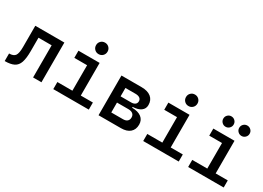

<svg xmlns="http://www.w3.org/2000/svg" viewBox="-18 -1457 2966 2167"><g transform="rotate(30 1465.0 -373.5)"><path d="M29.3 0V-98.6Q86.9 -98.6 108.2 -128.9Q129.4 -159.2 129.4 -241.2V-517.6H508.3V0H399.4V-418.9H228V-244.6Q228 -150.4 210 -97.2Q191.9 -43.9 148.7 -22Q105.5 0 29.3 0Z M907.2 -597.2Q875.5 -597.2 854 -618.7Q832.5 -640.1 832.5 -671.9Q832.5 -703.6 854 -725.1Q875.5 -746.6 907.2 -746.6Q939 -746.6 960.4 -725.1Q981.9 -703.6 981.9 -671.9Q981.9 -640.1 960.4 -618.7Q939 -597.2 907.2 -597.2ZM662.6 0V-92.3H858.4V-424.3H691.9V-517.6H967.8V-92.3H1125.5V0Z M1252.4 0V-517.6H1514.6Q1594.7 -517.6 1638.9 -481.9Q1683.1 -446.3 1683.1 -380.9Q1683.1 -332 1645.3 -304.2Q1607.4 -276.4 1538.6 -273.9V-263.2Q1616.7 -262.7 1659.7 -229.5Q1702.6 -196.3 1702.6 -136.7Q1702.6 -71.8 1661.4 -35.9Q1620.1 0 1544.9 0ZM1492.2 -418.5H1361.3V-309.1H1498Q1531.7 -309.1 1550 -323.5Q1568.4 -337.9 1568.4 -363.8Q1568.4 -389.6 1548.6 -404.1Q1528.8 -418.5 1492.2 -418.5ZM1508.8 -228H1361.3V-99.1H1514.2Q1549.8 -99.1 1568.8 -116Q1587.9 -132.8 1587.9 -164.1Q1587.9 -194.8 1567.4 -211.4Q1546.9 -228 1508.8 -228Z M2079.1 -597.2Q2047.4 -597.2 2025.9 -618.7Q2004.4 -640.1 2004.4 -671.9Q2004.4 -703.6 2025.9 -725.1Q2047.4 -746.6 2079.1 -746.6Q2110.8 -746.6 2132.3 -725.1Q2153.8 -703.6 2153.8 -671.9Q2153.8 -640.1 2132.3 -618.7Q2110.8 -597.2 2079.1 -597.2ZM1834.5 0V-92.3H2030.3V-424.3H1863.8V-517.6H2139.6V-92.3H2297.4V0Z M2420.4 0V-92.3H2616.2V-425.3H2449.7V-517.6H2725.6V-92.3H2883.3V0ZM2766.1 -604Q2737.8 -604 2718 -623.8Q2698.2 -643.6 2698.2 -671.4Q2698.2 -700.2 2718 -719.7Q2737.8 -739.3 2766.1 -739.3Q2793.9 -739.3 2814 -719.7Q2834 -700.2 2834 -671.4Q2834 -643.6 2814 -623.8Q2793.9 -604 2766.1 -604ZM2558.1 -604Q2530.3 -604 2510.5 -623.8Q2490.7 -643.6 2490.7 -671.4Q2490.7 -700.2 2510.5 -719.7Q2530.3 -739.3 2558.1 -739.3Q2586.4 -739.3 2606.2 -719.7Q2626 -700.2 2626 -671.4Q2626 -643.6 2606.2 -623.8Q2586.4 -604 2558.1 -604Z"/></g></svg>

Font: Caskaydia Cove Medium
Style: Regular
Weight: 500
Monospace: yes
Designer: Aaron Bell
Foundry: Saja Typeworks
Version: Version 4.300; ttfautohint (v1.8.3)